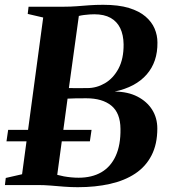

<svg xmlns="http://www.w3.org/2000/svg" viewBox="-32 -771 704 800"><path d="M292 9Q264 9 235.2 6.8Q206.5 4.5 179 2.2Q151.5 0 126.5 0H-11.5L-8 -29.5L60 -45L148 -698L83.5 -713L87 -743H232.5Q262 -743 287.5 -745Q313 -747 339.5 -749Q366 -751 398 -751Q462 -751 505.2 -737.8Q548.5 -724.5 574.5 -702Q600.5 -679.5 612.2 -651.8Q624 -624 624 -594Q625 -513 579 -460.5Q533 -408 446 -389.5Q501 -389 540.8 -368.5Q580.5 -348 602 -313.8Q623.5 -279.5 623.5 -235.5Q623.5 -170.5 599.5 -123.8Q575.5 -77 531.5 -47.8Q487.5 -18.5 426.5 -4.8Q365.5 9 292 9ZM295.5 -30.5Q351 -30.5 390.2 -53.2Q429.5 -76 450.2 -121.5Q471 -167 470 -234Q469.5 -300 432 -330.8Q394.5 -361.5 327.5 -361.5Q301 -361.5 283 -361.2Q265 -361 249.5 -360L206.5 -42.5Q219 -39 234 -36.2Q249 -33.5 265 -32Q281 -30.5 295.5 -30.5ZM255 -404Q272 -403.5 291.8 -403.8Q311.5 -404 332 -404Q370.5 -404 405.2 -424.2Q440 -444.5 461.8 -485.2Q483.5 -526 483 -586Q482.5 -625.5 469 -653.5Q455.5 -681.5 428.8 -696.5Q402 -711.5 361 -711.5Q353 -711.5 341.5 -710.8Q330 -710 318 -708.5Q306 -707 296.5 -704.5ZM-5 -182 2 -230H349.5L342.5 -182Z"/></svg>

Font: Merriweather 96pt
Style: Bold Italic
Weight: 700
Italic angle: -7.8°
Version: Version 2.101